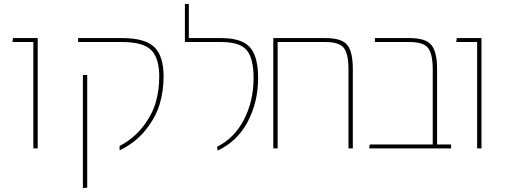

<svg xmlns="http://www.w3.org/2000/svg" viewBox="-20 -752 2575 973"><path d="M149 0V-539H43L46 -559H171V0Z M586 10V-12Q658 -50 705 -111Q752 -172 769.5 -234Q787 -296 787 -364Q787 -458 746 -498.5Q705 -539 600 -539H376V-559H600Q714 -559 761.5 -514Q809 -469 809 -364Q809 -289 788.5 -222Q768 -155 716.5 -91.5Q665 -28 586 10ZM400 201V-372H422V199Z M1083 11 1080 -8Q1169 -53 1217 -147Q1265 -241 1265 -357Q1265 -456 1230.5 -497.5Q1196 -539 1101 -539H917V-732H937V-559H1101Q1205 -559 1246.5 -512.5Q1288 -466 1288 -358Q1288 -234 1235 -134.5Q1182 -35 1083 11Z M1630 -559Q1712 -559 1740 -524Q1768 -489 1768 -402V0H1746V-400Q1746 -478 1723 -508.5Q1700 -539 1630 -539H1387V0H1365V-559Z M2195 -20H2266V0H1851L1854 -20H2173V-400Q2173 -477 2150 -508Q2127 -539 2056 -539H1880V-559H2056Q2138 -559 2166.5 -523.5Q2195 -488 2195 -402Z M2398 0V-539H2292L2295 -559H2420V0Z"/></svg>

Font: FiraGO Thin
Style: Regular
Weight: 100
Designer: bBox Type
Foundry: bBox Type GmbH
Version: Version 1.001;PS 001.001;hotconv 1.0.88;makeotf.lib2.5.64775